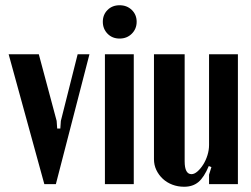

<svg xmlns="http://www.w3.org/2000/svg" viewBox="-20 -702 958 732"><path d="M193 0H149L13 -495H128L196 -241L198 -212H210L212 -241L276 -495H321Z M372 -619Q372 -646 390 -664Q408 -682 436 -682Q464 -682 482.5 -664Q501 -646 501 -619Q501 -592 482.5 -573.5Q464 -555 436 -555Q408 -555 390 -573.5Q372 -592 372 -619ZM490 -495V0H380V-495Z M776 -69Q758 -26 736.5 -8Q715 10 682 10Q658 10 637 2Q616 -6 600.5 -20.5Q585 -35 576 -54Q567 -73 567 -95V-495H684V-87Q684 -38 710 -38Q721 -38 733 -48.5Q745 -59 755 -75Q765 -91 771 -110.5Q777 -130 777 -149V-495H887V0H777V-36L786 -65Z"/></svg>

Font: Moniqa ExtBd Paragraph
Style: Regular
Weight: 800
Designer: Rajesh Rajput
Foundry: Rajesh Rajput
Version: Version 1.000